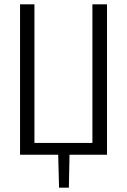

<svg xmlns="http://www.w3.org/2000/svg" viewBox="-20 -710 582 881"><path d="M471 -690V0H299L296 151H251L247 0H72V-690H138V-54H404V-690Z"/></svg>

Font: exo2condensed_l
Style: Regular
Weight: 300
Width: 3
Designer: Natanael Gama
Version: Version 1.001;PS 001.001;hotconv 1.0.70;makeotf.lib2.5.58329